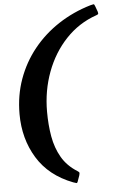

<svg xmlns="http://www.w3.org/2000/svg" viewBox="-63 -840 638 1050"><g transform="rotate(-5 256.0 -315.0)"><path d="M332 128.5 322.5 155Q318.5 169 313.5 168Q308.5 167 296 162.5Q165.5 112.5 100.8 6.8Q36 -99 36 -235Q36 -337 68 -426Q100 -515 158.5 -587.8Q217 -660.5 297.2 -713Q377.5 -765.5 473.5 -794Q486 -797.5 491 -798Q496 -798.5 500 -785.5L510.5 -756.5Q513.5 -746 512 -743Q510.5 -740 500.5 -736.5Q404 -703 333.5 -628.5Q263 -554 225 -452Q187 -350 187 -235Q187 -162 198.2 -98.2Q209.5 -34.5 239 16.8Q268.5 68 324 103Q333.5 109 334.5 112.5Q335.5 116 332 128.5Z"/></g></svg>

Font: Besley* Condensed Semi
Style: Italic
Weight: 600
Width: 3
Italic angle: -13°
Designer: Owen Earl
Foundry: indestructible type*
Version: Version 3.000; ttfautohint (v1.8.3)